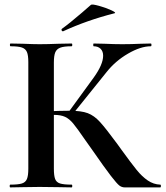

<svg xmlns="http://www.w3.org/2000/svg" viewBox="-20 -814 719 834"><path d="M377 -168 350 -206Q315 -257 298 -277.5Q281 -298 262.5 -306.5Q244 -315 214 -315Q203 -315 192.5 -314Q182 -313 174 -312L173 -330Q242 -333 282 -333Q333 -333 361 -322.5Q389 -312 414.5 -284Q440 -256 490 -188L508 -163Q550 -105 573.5 -76Q597 -47 622 -30Q647 -13 676 -12Q679 -12 679 -6Q679 0 676 0H522Q509 0 498.5 -8Q488 -16 462 -49.5Q436 -83 377 -168ZM25 -12Q59 -12 75 -17Q91 -22 97 -36.5Q103 -51 103 -81V-544Q103 -574 97 -588Q91 -602 75.5 -607.5Q60 -613 26 -613Q23 -613 23 -619Q23 -625 26 -625L79 -624Q125 -622 152 -622Q186 -622 236 -624L291 -625Q294 -625 294 -619Q294 -613 291 -613Q258 -613 242 -607Q226 -601 220 -586.5Q214 -572 214 -542V-81Q214 -51 219.5 -36.5Q225 -22 241 -17Q257 -12 291 -12Q294 -12 294 -6Q294 0 291 0Q256 0 235 -1L152 -2L79 -1Q59 0 25 0Q22 0 22 -6Q22 -12 25 -12ZM277 -326 387 -477Q428 -534 428 -572Q428 -591 417 -602Q406 -613 387 -613Q385 -613 385 -619Q385 -625 387 -625L433 -624Q477 -622 511 -622Q550 -622 592 -624L635 -625Q638 -625 638 -619Q638 -613 635 -613Q591 -613 536 -581Q481 -549 443 -501L295 -317ZM253 -678Q249 -678 247.5 -682.5Q246 -687 249 -689Q280 -711 336 -759Q349 -771 375 -793Q380 -797 410.5 -788.5Q441 -780 464.5 -769Q488 -758 476 -756Q358 -726 254 -678Z"/></svg>

Font: Cormorant Infant
Style: Bold
Weight: 700
Designer: Christian Thalmann (Catharsis Fonts)
Foundry: Catharsis Fonts
Version: Version 4.000